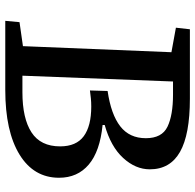

<svg xmlns="http://www.w3.org/2000/svg" viewBox="-26 -714 740 728"><g transform="rotate(90 344.0 -350.0)"><path d="M622 -548Q622 -494 579 -447Q536 -400 454 -377V-369Q554 -359 604 -316.5Q654 -274 654 -204Q654 -108 566 -54Q478 0 321 0H59L64 -54L155 -67L178 -630L85 -647L91 -700H354Q490 -700 556 -662.5Q622 -625 622 -548ZM325 -388Q414 -401 459 -436Q504 -471 504 -533Q504 -594 460.5 -615Q417 -636 339 -636H289L267 -65H330Q429 -65 482 -99.5Q535 -134 535 -208Q535 -269 496.5 -297.5Q458 -326 384 -326Q367 -326 352.5 -324.5Q338 -323 323 -321Z"/></g></svg>

Font: Literata 7pt Medium
Style: Italic
Weight: 500
Italic angle: -2°
Designer: Latin by Veronika Burian and Jose Scaglione. Greek by Irene Vlachou. Cyrillic by Vera Evstafieva
Foundry: TypeTogether
Version: Version 3.002